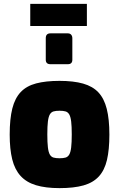

<svg xmlns="http://www.w3.org/2000/svg" viewBox="-20 -965 614 990"><path d="M287 5Q215 5 165.5 -10Q116 -25 86 -58Q56 -91 43 -143.5Q30 -196 30 -271Q30 -352 43.5 -405.5Q57 -459 87 -490.5Q117 -522 166.5 -535Q216 -548 287 -548Q359 -548 408.5 -534Q458 -520 487.5 -488.5Q517 -457 530.5 -403.5Q544 -350 544 -271Q544 -193 531.5 -140Q519 -87 489.5 -55Q460 -23 410.5 -9Q361 5 287 5ZM287 -149Q306 -149 318 -152.5Q330 -156 337 -168Q344 -180 347 -205Q350 -230 350 -272Q350 -314 347 -338.5Q344 -363 337 -375Q330 -387 318 -390.5Q306 -394 287 -394Q268 -394 256 -390.5Q244 -387 237 -375Q230 -363 227 -338.5Q224 -314 224 -272Q224 -230 227 -205Q230 -180 237 -168Q244 -156 256 -152.5Q268 -149 287 -149ZM240 -634Q216 -634 216 -657V-768Q216 -793 240 -793H330Q341 -793 347 -786Q353 -779 353 -768V-657Q353 -634 330 -634ZM136 -831V-945H428V-831Z"/></svg>

Font: Exo Thin Black
Style: Regular
Weight: 900
Version: Version 2.000